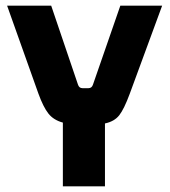

<svg xmlns="http://www.w3.org/2000/svg" viewBox="-20 -655 597 675"><path d="M349 0H201V-224Q168 -233 150 -256Q132 -279 115 -326L5 -635H160L254 -358Q258 -345 270 -345H291Q303 -345 307 -358L403 -635H550L436 -325Q416 -271 399 -249.5Q382 -228 349 -221Z"/></svg>

Font: Gemunu Libre ExtraBold
Style: Regular
Weight: 800
Designer: Puspanada Ekanayake, Sola Matas, Pathum Egodawatta, Kosala Senevirathne
Foundry: mooniak
Version: Version 1.100